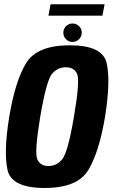

<svg xmlns="http://www.w3.org/2000/svg" viewBox="-20 -899 541 923"><path d="M194.3 4.7Q352.9 4.7 404.9 -82.1Q456.8 -169 485 -337.9Q512.1 -507.4 493.1 -594.4Q474.2 -681.3 315.5 -681.3Q156.9 -681.3 104.8 -594.6Q52.7 -507.8 24.5 -337.9Q-3.1 -169.1 16.1 -82.2Q35.3 4.7 194.3 4.7ZM213.1 -101Q173.6 -101 159.3 -133.5Q145 -166 173.4 -337.9Q203.3 -512.5 230 -544Q256.7 -575.6 296.7 -575.6Q335.9 -575.6 350.6 -544.2Q365.3 -512.8 335.5 -337.9Q306.2 -165.9 279.2 -133.5Q252.3 -101 213.1 -101ZM328.6 -697.4Q347.2 -697.4 360.2 -710.7Q373.1 -724.1 373.1 -742Q373.1 -760.1 360.1 -773.1Q347.1 -786 329.1 -786Q310.5 -786 297.5 -773.1Q284.5 -760.1 284.5 -742Q284.5 -723.4 297.3 -710.4Q310.2 -697.4 328.6 -697.4ZM213 -823.6H472.5L482.8 -878.6H223Z"/></svg>

Font: Anybody Thin Condensed
Style: Italic
Weight: 100
Width: 3
Italic angle: -10°
Version: Version 1.113;gftools[0.9.25]